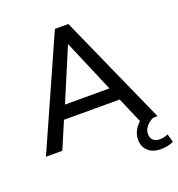

<svg xmlns="http://www.w3.org/2000/svg" viewBox="-156 -833 1073 1156"><g transform="rotate(-20 380.0 -255.5)"><path d="M11 0 325 -705H411L726 0H620L534 -200L581 -172H155L201 -200L116 0ZM367 -590 216 -232 191 -256H544L521 -232L369 -590ZM678 194Q627 194 597 166.5Q567 139 567 93Q567 52 593.5 16.5Q620 -19 666 -39L698 0Q682 7 667.5 19Q653 31 644 47Q635 63 635 82Q635 109 651 122.5Q667 136 692 136Q705 136 718 133Q731 130 745 124L760 177Q743 185 723 189.5Q703 194 678 194Z"/></g></svg>

Font: Nunito Sans 12pt SemiBold
Style: Regular
Weight: 600
Designer: Vernon Adams
Foundry: Vernon Adams
Version: Version 3.101;gftools[0.9.27]